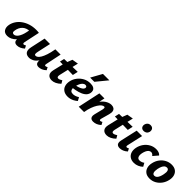

<svg xmlns="http://www.w3.org/2000/svg" viewBox="299 -2042 3386 3386"><g transform="rotate(45 1992.0 -348.5)"><path d="M136 10Q64 10 35.5 -37Q7 -84 20 -151Q31 -207 64 -257.5Q97 -308 150 -346.5Q203 -385 271.5 -407Q340 -429 421 -429Q446 -429 462 -427.5Q478 -426 492 -424L430 -131Q422 -89 446 -89Q454 -89 464.5 -93.5Q475 -98 488 -106L515 -54Q478 -22 443.5 -7Q409 8 372 8Q347 8 328 -2.5Q309 -13 302 -37.5Q295 -62 304 -103L334 -246L403 -277Q388 -211 360 -158Q332 -105 296 -67.5Q260 -30 219 -10Q178 10 136 10ZM198 -90Q219 -90 239 -103Q259 -116 276 -140.5Q293 -165 307 -200Q321 -235 330 -278L350 -377L406 -327Q396 -331 386 -331.5Q376 -332 366 -332Q320 -332 284.5 -318.5Q249 -305 224 -281Q199 -257 183.5 -225Q168 -193 162 -154Q155 -117 166.5 -103.5Q178 -90 198 -90Z M677 10Q651 10 628 2Q605 -6 590 -24Q575 -42 570 -73Q565 -104 576 -151L635 -424H770L716 -178Q708 -142 710 -119Q712 -96 738 -96Q756 -96 777.5 -111.5Q799 -127 821.5 -164.5Q844 -202 865 -265Q886 -328 903 -424H966Q942 -299 909.5 -215Q877 -131 839 -82Q801 -33 760 -11.5Q719 10 677 10ZM913 8Q887 8 869 -3Q851 -14 844 -38.5Q837 -63 846 -103L912 -424H1034L973 -131Q969 -111 971.5 -101Q974 -91 988 -91Q996 -91 1005 -94Q1014 -97 1028 -106L1055 -55Q1021 -22 984 -7Q947 8 913 8Z M1242 10Q1181 10 1151.5 -27.5Q1122 -65 1138 -136L1195 -376L1246 -507L1362 -527L1276 -158Q1269 -124 1276.5 -109.5Q1284 -95 1303 -95Q1316 -95 1335.5 -103Q1355 -111 1376 -125L1408 -70Q1369 -31 1326 -10.5Q1283 10 1242 10ZM1113 -329 1132 -413 1463 -422 1441 -322Z M1644 14Q1581 14 1539.5 -13.5Q1498 -41 1482.5 -89.5Q1467 -138 1479 -201Q1493 -267 1534 -320.5Q1575 -374 1634.5 -406Q1694 -438 1765 -438Q1817 -438 1846 -421.5Q1875 -405 1884 -377Q1893 -349 1886 -317Q1874 -266 1831 -233.5Q1788 -201 1725 -183Q1662 -165 1590 -156L1585 -223Q1628 -230 1665.5 -242Q1703 -254 1728.5 -272Q1754 -290 1759 -311Q1762 -321 1759.5 -331.5Q1757 -342 1748.5 -349Q1740 -356 1723 -356Q1695 -356 1672.5 -335Q1650 -314 1635 -281Q1620 -248 1611 -209Q1603 -172 1606 -143.5Q1609 -115 1627 -99.5Q1645 -84 1681 -84Q1705 -84 1735 -93.5Q1765 -103 1794 -123L1828 -60Q1799 -35 1767.5 -18Q1736 -1 1704.5 6.5Q1673 14 1644 14ZM1689 -505 1803 -711H1963L1794 -505Z M2274 8Q2247 8 2227 -2.5Q2207 -13 2199.5 -37.5Q2192 -62 2202 -103L2241 -260Q2247 -287 2244.5 -303.5Q2242 -320 2224 -320Q2203 -320 2177 -299Q2151 -278 2125 -237Q2099 -196 2077 -136Q2055 -76 2043 0H1975Q2000 -117 2036.5 -199.5Q2073 -282 2116.5 -333Q2160 -384 2206.5 -408Q2253 -432 2297 -432Q2333 -432 2357.5 -416.5Q2382 -401 2389.5 -369Q2397 -337 2383 -286L2340 -131Q2335 -112 2338.5 -101.5Q2342 -91 2356 -91Q2363 -91 2372 -94Q2381 -97 2395 -106L2422 -55Q2387 -23 2349.5 -7.5Q2312 8 2274 8ZM1910 0 2001 -424H2127L2038 0Z M2612 10Q2551 10 2521.5 -27.5Q2492 -65 2508 -136L2565 -376L2616 -507L2732 -527L2646 -158Q2639 -124 2646.5 -109.5Q2654 -95 2673 -95Q2686 -95 2705.5 -103Q2725 -111 2746 -125L2778 -70Q2739 -31 2696 -10.5Q2653 10 2612 10ZM2483 -329 2502 -413 2833 -422 2811 -322Z M2934 8Q2907 8 2886.5 -3Q2866 -14 2858 -39Q2850 -64 2859 -105L2931 -424H3066L3000 -131Q2996 -113 2999 -102Q3002 -91 3015 -91Q3023 -91 3032 -94Q3041 -97 3055 -106L3082 -55Q3048 -23 3009.5 -7.5Q2971 8 2934 8ZM3021 -506Q2993 -506 2975.5 -518.5Q2958 -531 2951.5 -552Q2945 -573 2951 -597Q2958 -628 2981 -647.5Q3004 -667 3038 -667Q3066 -667 3084 -654Q3102 -641 3108 -619.5Q3114 -598 3109 -573Q3101 -541 3077 -523.5Q3053 -506 3021 -506Z M3296 14Q3236 14 3195.5 -13.5Q3155 -41 3139.5 -89.5Q3124 -138 3136 -201Q3150 -268 3188.5 -321.5Q3227 -375 3283.5 -406.5Q3340 -438 3407 -438Q3445 -438 3474 -427Q3503 -416 3521 -394L3441 -301Q3429 -318 3413.5 -328Q3398 -338 3381 -338Q3353 -338 3332.5 -319.5Q3312 -301 3299 -271.5Q3286 -242 3279 -209Q3268 -154 3282.5 -120.5Q3297 -87 3335 -87Q3362 -87 3385.5 -96Q3409 -105 3427 -119L3463 -55Q3432 -24 3387.5 -5Q3343 14 3296 14Z M3688 14Q3622 14 3582 -15.5Q3542 -45 3527.5 -95.5Q3513 -146 3527 -207Q3542 -276 3581 -328Q3620 -380 3675 -409Q3730 -438 3793 -438Q3857 -438 3897 -409.5Q3937 -381 3952 -331Q3967 -281 3953 -218Q3939 -152 3901 -99.5Q3863 -47 3808 -16.5Q3753 14 3688 14ZM3712 -81Q3740 -81 3759.5 -99.5Q3779 -118 3792.5 -150Q3806 -182 3813 -221Q3825 -277 3814.5 -309.5Q3804 -342 3770 -342Q3745 -342 3725 -326Q3705 -310 3691 -279Q3677 -248 3668 -204Q3657 -145 3668 -113Q3679 -81 3712 -81Z"/></g></svg>

Font: Ysabeau Office ExtraBold
Style: Italic
Weight: 800
Italic angle: -12°
Designer: Christian Thalmann (Catharsis Fonts)
Version: Version 2.001;gftools[0.9.30]; featfreeze: tnum,lnum,ss02